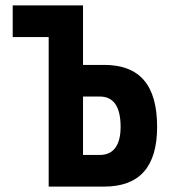

<svg xmlns="http://www.w3.org/2000/svg" viewBox="-20 -690 640 710"><path d="M160 0H365C496 0 561 -73 561 -221C561 -376 496 -450 365 -450H287V-670H27V-553H160ZM287 -117V-333H349C399 -333 426 -297 426 -221C426 -152 399 -117 349 -117Z"/></svg>

Font: LT Wave Mono Bold
Style: Regular
Weight: 700
Designer: Daniel Lyons
Version: Version 2.5 (Glyphs App)